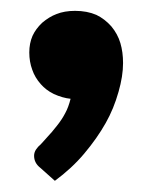

<svg xmlns="http://www.w3.org/2000/svg" viewBox="-20 -184 280 352"><path d="M80.6 147.5 53.7 123.5Q42.5 114.7 42.5 101.6Q42.5 95.7 45.9 90.3Q49.8 84.5 54.7 80.6Q57.1 78.1 61.8 72.8Q66.4 67.4 68.4 65.4Q73.7 60.1 84.5 46.4Q93.8 34.7 99.6 23.4Q105.5 12.7 109.4 -2.9Q94.7 -4.4 78.6 -11.7Q64.5 -18.6 54.7 -29.8Q43.9 -42 39.1 -56.2Q33.7 -70.8 33.7 -87.9Q33.7 -104.5 39.6 -118.2Q45.4 -130.9 57.1 -142.1Q70.3 -153.3 83.5 -158.2Q98.1 -164.1 117.7 -164.1Q139.6 -164.1 156.7 -156.7Q171.9 -149.4 184.1 -135.7Q195.8 -121.6 200.7 -105Q205.6 -88.4 205.6 -68.4Q205.6 -44.4 197.3 -15.6Q188.5 15.6 173.8 41.5Q158.2 69.3 134.3 97.7Q111.8 124.5 80.6 147.5Z"/></svg>

Font: Lato-ExtraBold
Style: Regular
Weight: 500
Designer: Lukasz Dziedzic with Adam Twardoch and Botio Nikoltchev
Foundry: tyPoland Lukasz Dziedzic
Version: ""